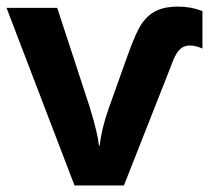

<svg xmlns="http://www.w3.org/2000/svg" viewBox="-20 -570 645 590"><path d="M602.1 -536.1V-420.9Q581.1 -430.2 563.5 -430.2Q545.9 -430.2 533.7 -419.4Q521.5 -408.7 511.2 -381.8L360.8 0H209L0 -545.9H155.8L255.9 -240.2Q280.3 -160.6 284.2 -122.1H286.1Q292.5 -176.3 314 -236.8L374 -404.8Q398.9 -474.1 417.5 -500Q436 -525.9 462.2 -537.8Q488.3 -549.8 527.3 -549.8Q566.4 -549.8 602.1 -536.1Z"/></svg>

Font: NotoSans-Bold
Style: Bold
Weight: 700
Designer: Monotype Design team
Foundry: Monotype Imaging Inc.
Version: Version 1.04